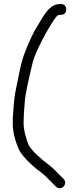

<svg xmlns="http://www.w3.org/2000/svg" viewBox="-20 -748 394 977"><path d="M289.5 -727.5H283.5C265.2 -727.5 248 -719.5 232.7 -705.7C216.5 -691 198.6 -664.6 172.9 -619.6C150.7 -586.2 126.6 -534.8 101.3 -466.9C93.2 -445.2 84.7 -411.1 75.3 -363.4C58.7 -279.5 53 -275.9 45 -147.8L45 -147.4V-116C45 -81 53.9 -41.8 70.8 0.5C80.6 27.5 105.4 57.8 143.7 92.7C160.1 107.7 173.4 118.4 184.3 125.2C212.9 148.2 215.5 152.7 237.7 174.8L264.7 201.8C277.4 214.5 294.8 210.1 303.7 201C312.6 191.8 315.9 174.7 303.3 162.2L253.6 112.4C239.1 97.9 209.8 77.2 197.7 66.6C149.2 24.1 150.5 24.2 128.2 -5.6C112.8 -37 100 -87.6 100 -123.5C100 -149.8 102.3 -188.7 106.9 -239.9C109.4 -267 122.2 -329.8 145.3 -426.1C157.8 -478.5 206 -568.6 233.6 -614C250.9 -642.5 263.8 -660.4 269 -665.4C274.8 -670.9 279.4 -672.5 283.5 -672.5H289.5C296.7 -672.5 304.5 -674.4 310.1 -680.5C315.3 -686.1 317 -693.3 317 -700C317 -707.2 315.1 -715 309 -720.6C303.4 -725.9 296.2 -727.5 289.5 -727.5Z"/></svg>

Font: MewTooHand
Style: BdWide
Weight: 400
Designer: Mew Too, Robert Jablonski
Version: Version 0.77